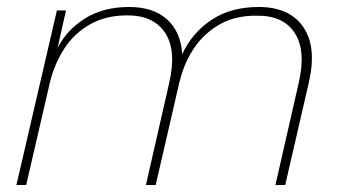

<svg xmlns="http://www.w3.org/2000/svg" viewBox="-20 -530 976 550"><path d="M27 0 143 -500H169L145 -393Q172 -445 224 -477.5Q276 -510 350 -510Q419 -510 458.5 -474.5Q498 -439 502 -375Q531 -437 586.5 -473.5Q642 -510 721 -510Q809 -510 848.5 -453Q888 -396 865 -295L797 0H769L836 -294Q857 -386 824 -436Q791 -486 716 -485Q655 -486 610 -460.5Q565 -435 536.5 -393Q508 -351 495 -298L494 -295L426 0H398L465 -294Q486 -386 453 -436Q420 -486 345 -486Q283 -486 237.5 -460Q192 -434 164 -390.5Q136 -347 123 -294L55 0Z"/></svg>

Font: Work Sans ExtraLight
Style: Italic
Weight: 200
Italic angle: -13°
Designer: Wei Huang
Foundry: Wei Huang
Version: Version 2.012; ttfautohint (v1.8.3)